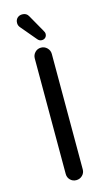

<svg xmlns="http://www.w3.org/2000/svg" viewBox="-136 -940 557 991"><g transform="rotate(-15 142.5 -444.5)"><path d="M188 -657V-40Q188 -21 174.5 -8Q161 5 142 5Q123 5 110 -8Q97 -21 97 -40V-657Q97 -676 110 -689.5Q123 -703 142 -703Q161 -703 174.5 -689.5Q188 -676 188 -657ZM93 -894Q116 -894 126 -875L177 -785Q184 -774 184 -766Q184 -754 176.5 -746.5Q169 -739 157 -739Q144 -739 135 -750L66 -832Q56 -843 56 -857Q56 -874 66.5 -884Q77 -894 93 -894Z"/></g></svg>

Font: Varela Round
Style: Regular
Weight: 400
Designer: Joe Prince
Foundry: Joe Prince
Version: Version 1.000